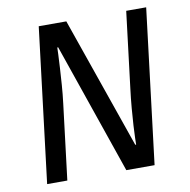

<svg xmlns="http://www.w3.org/2000/svg" viewBox="-78 -766 834 843"><g transform="rotate(-10 339.0 -344.5)"><path d="M418 0 217 -583H213Q213 -577 212 -553Q211 -529 209 -494Q207 -459 204 -417.5Q201 -376 196 -336L155 0H65L149 -689H272L476 -103H480Q480 -109 480.5 -131.5Q481 -154 483 -187.5Q485 -221 488.5 -263.5Q492 -306 498 -353L539 -689H628L544 0Z"/></g></svg>

Font: Yekcdsyqcyvpieeyorgstswgcgt
Style: Regular
Weight: 400
Italic angle: -8°
Designer: Carrois Corporate & Edenspiekermann
Foundry: Carrois Corporate GbR & Edenspiekermann AG
Version: Version 2.001